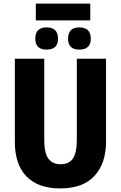

<svg xmlns="http://www.w3.org/2000/svg" viewBox="-20 -1042 677 1072"><path d="M572 -714H409V-263Q409 -190 387.5 -157.5Q366 -125 318 -125Q273 -125 250 -156.5Q227 -188 227 -262V-714H63V-249Q63 -124 128 -57Q193 10 316 10Q443 10 507.5 -60Q572 -130 572 -251ZM484 -1022H180V-928H484ZM422 -889Q360 -889 360 -826Q360 -765 422 -765Q487 -765 487 -826Q487 -889 422 -889ZM240 -889Q177 -889 177 -826Q177 -765 240 -765Q304 -765 304 -826Q304 -889 240 -889Z"/></svg>

Font: Noto Sans Display SemiCondensed Extra
Style: Regular
Weight: 800
Width: 4
Designer: Monotype Design Team
Foundry: Monotype Imaging Inc.
Version: Version 1.900